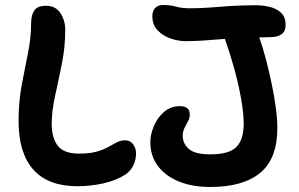

<svg xmlns="http://www.w3.org/2000/svg" viewBox="-20 -733 1193 765"><path d="M288 9Q172 9 113 -57Q54 -123 54 -251Q54 -327 66.5 -394Q79 -461 91.5 -522Q104 -583 104 -641Q104 -672 116.5 -691Q129 -710 163 -710Q202 -710 221 -680.5Q240 -651 240 -614Q240 -546 226.5 -479Q213 -412 199.5 -351Q186 -290 186 -240Q186 -183 210.5 -152Q235 -121 294 -121Q338 -121 365.5 -129Q393 -137 411.5 -147.5Q430 -158 445.5 -166Q461 -174 479 -174Q499 -174 510.5 -158Q522 -142 522 -122Q522 -98 512.5 -76.5Q503 -55 482 -39Q444 -14 392.5 -2.5Q341 9 288 9ZM818 12Q747 12 693.5 -9.5Q640 -31 609.5 -71Q579 -111 579 -167Q579 -197 593 -230.5Q607 -264 633.5 -287Q660 -310 697 -310Q736 -310 736 -277Q736 -262 729 -249.5Q722 -237 715 -223Q708 -209 708 -192Q708 -161 732.5 -139.5Q757 -118 818 -118Q893 -118 922 -147.5Q951 -177 951 -240Q951 -281 940.5 -340.5Q930 -400 912.5 -462.5Q895 -525 876 -578Q830 -574 790 -571.5Q750 -569 719 -569Q692 -569 661.5 -579Q631 -589 609 -611Q587 -633 587 -669Q587 -689 598 -701Q609 -713 629 -713Q659 -713 682 -706.5Q705 -700 736 -700Q779 -700 816.5 -703Q854 -706 897.5 -709Q941 -712 1000 -712Q1028 -712 1055 -705.5Q1082 -699 1100 -682Q1118 -665 1118 -633Q1118 -585 1056 -585Q1035 -585 1013 -584Q1027 -545 1039.5 -497Q1052 -449 1062.5 -399Q1073 -349 1079 -303Q1085 -257 1085 -222Q1085 -101 1017 -44.5Q949 12 818 12Z"/></svg>

Font: Shantell Sans Normal
Style: Regular
Weight: 600
Designer: Stephen Nixon, Anya Danilova, Shantell Martin
Foundry: Arrow Type
Version: Version 1.009;[a7da0bfa3]